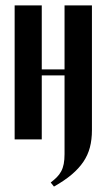

<svg xmlns="http://www.w3.org/2000/svg" viewBox="-20 -514 388 708"><path d="M134 -494V-258H218V-494H319V-34Q319 1 311.5 29.5Q304 58 287.5 82.5Q271 107 244.5 129.5Q218 152 179 174L167 159Q180 149 189.5 139.5Q199 130 205.5 118Q212 106 215 90.5Q218 75 218 54V-236H134V0H34V-494Z"/></svg>

Font: Moniqa Extra Bold Narrow Heading
Style: Regular
Weight: 800
Width: 4
Designer: Rajesh Rajput
Foundry: Rajesh Rajput
Version: Version 1.000;December 15, 2022;FontCreator 14.0.0.2794 32-b